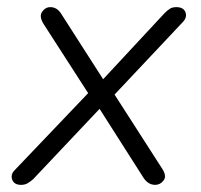

<svg xmlns="http://www.w3.org/2000/svg" viewBox="-20 -512 563 538"><path d="M39 6Q20 6 14.5 -8Q9 -22 20 -34L227 -251L102 -445Q89 -466 98 -479Q107 -492 121 -492Q141 -492 153 -471L269 -290L441 -475Q449 -483 456 -487.5Q463 -492 474 -492Q494 -492 499.5 -478Q505 -464 493 -451L301 -247L434 -40Q448 -19 438.5 -6.5Q429 6 415 6Q395 6 382 -14L259 -207L73 -10Q64 -2 56.5 2Q49 6 39 6Z"/></svg>

Font: Nunito Light
Style: Italic
Weight: 300
Italic angle: -9°
Designer: Vernon Adams
Foundry: Vernon Adams
Version: Version 3.601; ttfautohint (v1.8.2.53-6de2)